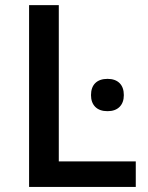

<svg xmlns="http://www.w3.org/2000/svg" viewBox="-20 -734 582 754"><path d="M94.2 0ZM94.2 0V-713.9H210.9V-100.1H513.2V0ZM337.4 -360.4Q337.4 -391.1 354.2 -407.7Q371.1 -424.3 402.3 -424.3Q432.6 -424.3 449.5 -407.7Q466.3 -391.1 466.3 -360.4Q466.3 -331.1 449.5 -314.2Q432.6 -297.4 402.3 -297.4Q371.1 -297.4 354.2 -314.2Q337.4 -331.1 337.4 -360.4Z"/></svg>

Font: Open Sans Semibold
Style: Regular
Weight: 600
Foundry: Ascender Corporation
Version: Version 1.10; ttfautohint (v1.5.65-e2d9)